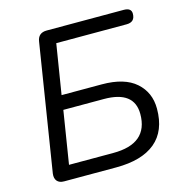

<svg xmlns="http://www.w3.org/2000/svg" viewBox="-104 -803 869 901"><g transform="rotate(-15 330.0 -352.5)"><path d="M98 0Q75 0 64 -13Q53 -26 56 -49L154 -664Q160 -705 202 -705H576Q613 -705 613 -677Q613 -636 572 -636H230L191 -394H386Q496 -394 551.5 -345Q607 -296 607 -217Q607 -109 541.5 -54.5Q476 0 351 0ZM140 -69H355Q525 -69 525 -213Q525 -325 378 -325H181Z"/></g></svg>

Font: Nunito
Style: Italic
Weight: 400
Italic angle: -9°
Designer: Vernon Adams
Foundry: Vernon Adams
Version: Version 3.601; ttfautohint (v1.8.2.53-6de2)